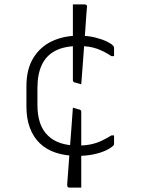

<svg xmlns="http://www.w3.org/2000/svg" viewBox="-20 -787 640 872"><path d="M337 -625Q379 -625 411 -617Q443 -609 464 -599Q485 -589 492 -581Q496 -577 497 -574.5Q498 -572 498 -568Q498 -563 498 -557Q498 -551 498 -544.5Q498 -538 498 -532H486Q455 -553 421 -565.5Q387 -578 337 -578Q273 -578 231.5 -556.5Q190 -535 170 -492.5Q150 -450 150 -387V-310Q150 -264 162 -228.5Q174 -193 199 -170Q222 -148 255.5 -137Q289 -126 332 -126Q367 -126 393 -131.5Q419 -137 441 -147.5Q463 -158 486 -172H498Q498 -166 498 -159.5Q498 -153 498 -147Q498 -141 498 -134Q498 -132 497.5 -130Q497 -128 495 -126Q483 -114 459 -103Q435 -92 402.5 -85.5Q370 -79 333 -79Q277 -79 233.5 -93.5Q190 -108 160.5 -136.5Q131 -165 115.5 -207Q100 -249 100 -303V-395Q100 -473 131.5 -524Q163 -575 216.5 -600Q270 -625 337 -625ZM349 -404 322 -412Q319 -412 316.5 -413.5Q314 -415 312.5 -417.5Q311 -420 311 -423Q311 -466 311 -512.5Q311 -559 311 -603Q311 -647 311 -683Q311 -704 311 -725Q311 -746 311 -767Q322 -767 330 -767Q338 -767 346 -767Q354 -767 365 -767Q368 -767 370.5 -765.5Q373 -764 374.5 -761.5Q376 -759 375 -754Q374 -746 372 -719Q370 -692 367.5 -653Q365 -614 361.5 -570Q358 -526 355 -482.5Q352 -439 349 -404ZM311 -298 338 -290Q342 -290 344 -288.5Q346 -287 347.5 -285Q349 -283 349 -279Q349 -236 349 -191.5Q349 -147 349 -103.5Q349 -60 349 -19Q349 2 349 23Q349 44 349 65Q338 65 330 65Q322 65 314.5 65Q307 65 295 65Q292 65 289.5 63.5Q287 62 286 59Q285 56 285 52Q288 14 291 -28.5Q294 -71 297.5 -116.5Q301 -162 304.5 -208Q308 -254 311 -298Z"/></svg>

Font: Recursive Sans Linear Light
Style: Regular
Weight: 300
Version: Version 1.085